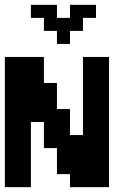

<svg xmlns="http://www.w3.org/2000/svg" viewBox="-20 -770 522 790"><path d="M107.1 -267.9V0H0V-535.7H160.7V-428.6H214.3V-321.4H267.9V-214.3H321.4V-535.7H428.6V0H267.9V-53.6H214.3V-160.7H160.7V-267.9ZM107.1 -696.4V-750H214.3V-696.4H267.9V-750H375V-696.4H321.4V-642.9H267.9V-589.3H214.3V-642.9H160.7V-696.4Z"/></svg>

Font: Jersey 10
Style: Regular
Weight: 400
Designer: Sarah Cadigan-Fried
Version: Version 1.000